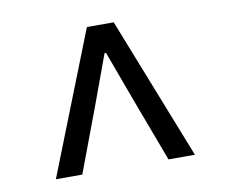

<svg xmlns="http://www.w3.org/2000/svg" viewBox="-53 -733 603 513"><g transform="rotate(-10 248.5 -477.0)"><path d="M59.9 -283.9 212.1 -670H284.9L437.1 -283.9H365.4L299.6 -459.6L250.5 -593.1H246.5L197.5 -459.6L131.6 -283.9Z"/></g></svg>

Font: Source Sans 3
Style: Regular
Weight: 200
Designer: Paul D. Hunt
Foundry: Adobe
Version: Version 3.046;hotconv 1.0.118;makeotfexe 2.5.65603